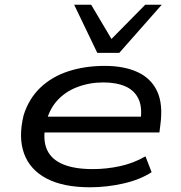

<svg xmlns="http://www.w3.org/2000/svg" viewBox="-20 -784 766 813"><path d="M361 9Q248 9 177.5 -28Q107 -65 82 -133.5Q57 -202 80 -296Q102 -366 150.5 -412.5Q199 -459 269 -482Q339 -505 424 -505Q505 -505 562 -479Q619 -453 645 -398.5Q671 -344 659 -255L655 -223H143L154 -290H603L574 -267Q584 -327 567 -364Q550 -401 511.5 -418Q473 -435 417 -435Q359 -435 306.5 -415Q254 -395 219 -354.5Q184 -314 172 -251V-249Q161 -188 180 -148Q199 -108 247.5 -88Q296 -68 373 -68Q431 -68 488.5 -80.5Q546 -93 596 -122L622 -55Q573 -23 502.5 -7Q432 9 361 9ZM392 -560 294 -764H366L452 -619L595 -764H665L485 -560Z"/></svg>

Font: Nunito Sans 7pt Expanded
Style: Italic
Weight: 400
Width: 7
Italic angle: -9°
Designer: Vernon Adams
Foundry: Vernon Adams
Version: Version 3.101;gftools[0.9.27]